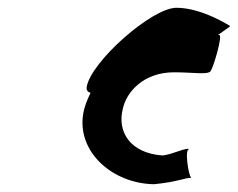

<svg xmlns="http://www.w3.org/2000/svg" viewBox="-20 -713 612 494"><path d="M203 -489C202 -481 206 -476 213 -474C204 -456 197 -438 194 -420C178 -322 269 -241 376 -239C439 -245 459 -257 472 -255C465 -261 454 -331 467 -329C460 -335 423 -315 398 -313C314 -319 281 -375 296 -433C305 -476 349 -527 428 -527C476 -527 515 -520 522 -530C529 -540 554 -623 544 -623H541C559 -636 574 -646 572 -646C572 -646 500 -693 434 -693C370 -693 213 -553 203 -489Z"/></svg>

Font: Ampere
Style: SCIta
Weight: 400
Version: Version 1